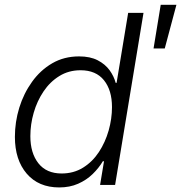

<svg xmlns="http://www.w3.org/2000/svg" viewBox="-20 -782 766 812"><path d="M230.5 10.7Q143.1 10.7 93 -47.6Q43 -106 43 -203.1Q43 -266.1 61.5 -326.4Q80.1 -386.7 115.5 -436Q150.9 -485.4 200.9 -514.4Q251 -543.5 314.5 -543.5Q361.3 -543.5 393.1 -527.1Q424.8 -510.7 443.4 -485.1Q461.9 -459.5 469.2 -431.6H473.1L522 -727.5H586.9L466.8 0H403.3L419.9 -100.1H415Q397.9 -71.3 371.8 -45.9Q345.7 -20.5 310.3 -4.9Q274.9 10.7 230.5 10.7ZM240.7 -48.3Q291.5 -48.3 331.3 -73Q371.1 -97.7 398.2 -138.9Q425.3 -180.2 439.5 -230Q453.6 -279.8 453.6 -329.1Q453.6 -400.4 419.7 -442.6Q385.7 -484.9 320.8 -484.9Q270.5 -484.9 231 -460.4Q191.4 -436 164.1 -395.3Q136.7 -354.5 122.6 -305.4Q108.4 -256.3 108.4 -206.1Q108.4 -134.8 142.3 -91.6Q176.3 -48.3 240.7 -48.3ZM629.4 -577.1 659.7 -761.7H726.1L676.8 -577.1Z"/></svg>

Font: Inter 20pt Light
Style: Italic
Weight: 300
Italic angle: -9.3988°
Version: Version 4.001;git-66647c0bb